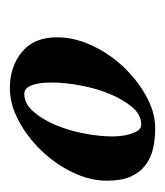

<svg xmlns="http://www.w3.org/2000/svg" viewBox="8 -604 342 399"><g transform="rotate(90 179.5 -404.0)"><path d="M238 -526Q246 -526 250.5 -519.5Q255 -513 258 -503.5Q261 -494 262 -483.5Q263 -473 263 -465Q263 -440 257 -408Q251 -376 239.5 -348.5Q228 -321 211.5 -302Q195 -283 175 -283Q166 -283 161.5 -289.5Q157 -296 154.5 -305.5Q152 -315 151.5 -324.5Q151 -334 151 -340Q151 -367 157 -399.5Q163 -432 174.5 -460Q186 -488 202 -507Q218 -526 238 -526ZM246 -555Q213 -555 179.5 -536.5Q146 -518 118.5 -489Q91 -460 74 -423.5Q57 -387 57 -351Q57 -303 87.5 -278Q118 -253 163 -253Q196 -253 230 -271Q264 -289 292 -318Q320 -347 337.5 -383Q355 -419 355 -455Q355 -485 346.5 -504Q338 -523 323 -534.5Q308 -546 288.5 -550.5Q269 -555 246 -555Z"/></g></svg>

Font: Vermiglione
Style: Italic
Weight: 400
Italic angle: -11°
Version: Version 1.105